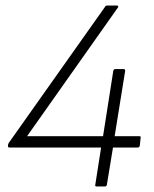

<svg xmlns="http://www.w3.org/2000/svg" viewBox="-20 -675 559 695"><path d="M330 0Q323 0 325 -7L346 -141H15Q8 -141 9 -147V-151Q10 -153 11 -156Q12 -159 14 -161L360 -650Q362 -655 368 -655H403Q406 -655 407.5 -653Q409 -651 407 -648L78 -182H353L390 -418Q391 -425 398 -425H427Q434 -425 433 -418L395 -182H484Q491 -182 489 -176L486 -147Q484 -141 478 -141H389L367 -7Q366 0 360 0Z"/></svg>

Font: Sofia Sans ExtraLight
Style: Italic
Weight: 250
Italic angle: -9°
Version: Version 4.100-B